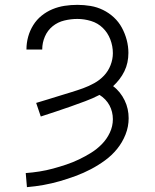

<svg xmlns="http://www.w3.org/2000/svg" viewBox="-20 -763 640 791"><path d="M91 8 86 -50Q114 -52 142.5 -56.5Q171 -61 198.5 -68.5Q226 -76 253 -85Q280 -94 306 -106.5Q332 -119 356 -134Q380 -149 400 -169.5Q420 -190 432.5 -216.5Q445 -243 445 -272Q445 -287 441.5 -301.5Q438 -316 431 -329Q424 -342 413.5 -353Q403 -364 390 -372Q361 -357 331 -346Q301 -335 270.5 -324Q240 -313 209 -303Q178 -293 148 -283L129 -339Q153 -346 177 -353.5Q201 -361 225.5 -368.5Q250 -376 274.5 -383.5Q299 -391 322.5 -399.5Q346 -408 368.5 -420.5Q391 -433 408.5 -451.5Q426 -470 435.5 -494.5Q445 -519 445 -544Q445 -573 434.5 -600.5Q424 -628 403.5 -648Q383 -668 355 -676.5Q327 -685 299 -685Q272 -685 245 -678.5Q218 -672 197 -655Q176 -638 165 -612.5Q154 -587 154 -560Q154 -560 154 -559.5Q154 -559 154 -559H89Q89 -559 89 -559.5Q89 -560 89 -560Q89 -586 96 -611.5Q103 -637 117 -659.5Q131 -682 151.5 -698.5Q172 -715 196 -725Q220 -735 246 -739Q272 -743 299 -743Q326 -743 353 -738.5Q380 -734 404.5 -722Q429 -710 449 -691.5Q469 -673 482 -649Q495 -625 502 -598.5Q509 -572 509 -545Q509 -525 505 -506Q501 -487 492.5 -469.5Q484 -452 472 -436.5Q460 -421 446 -408Q461 -397 473 -382Q485 -367 493.5 -349.5Q502 -332 506 -313.5Q510 -295 510 -276Q510 -241 497 -208.5Q484 -176 462.5 -149.5Q441 -123 413 -102.5Q385 -82 354.5 -66Q324 -50 291.5 -38Q259 -26 226 -16.5Q193 -7 159.5 -1Q126 5 91 8Z"/></svg>

Font: Iosevka SS04 Light Extended
Style: Regular
Weight: 300
Width: 7
Monospace: yes
Designer: Belleve Invis
Foundry: Belleve Invis
Version: Version 19.0.0; ttfautohint (v1.8.4)